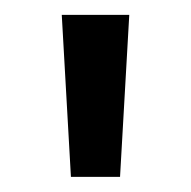

<svg xmlns="http://www.w3.org/2000/svg" viewBox="-20 -736 256 258"><path d="M63 -716 75.3 -498.3H141.3L153.7 -716Z"/></svg>

Font: Unageo Variable
Style: Regular
Weight: 300
Designer: Richard Sepsi
Foundry: Richard Sepsi
Version: Version 2.200